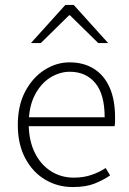

<svg xmlns="http://www.w3.org/2000/svg" viewBox="-20 -744 523 776"><path d="M274 12Q213 12 162.5 -18Q112 -48 82 -104.5Q52 -161 52 -239Q52 -318 82 -374.5Q112 -431 160 -461.5Q208 -492 261 -492Q318 -492 359.5 -466Q401 -440 423 -390.5Q445 -341 445 -270Q445 -261 445 -252Q445 -243 443 -234H80V-270H403Q403 -363 365 -408.5Q327 -454 262 -454Q222 -454 184 -431Q146 -408 121 -360.5Q96 -313 96 -241Q97 -174 121 -126Q145 -78 186 -52Q227 -26 278 -26Q317 -26 349.5 -37Q382 -48 407 -65L425 -35Q397 -16 362 -2Q327 12 274 12ZM105 -570 244 -724H278L417 -570H377L263 -682H259L145 -570Z"/></svg>

Font: Mada Light
Style: Regular
Weight: 300
Designer: Khaled Hosny
Version: Version 1.5